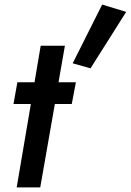

<svg xmlns="http://www.w3.org/2000/svg" viewBox="-20 -820 572 840"><path d="M427 -800 298 -543 376 -521 532 -768ZM56 -460 39 -365H115L53 0H156L220 -365H294L312 -460H236L264 -620H158L131 -460Z"/></svg>

Font: Jost Medium
Style: Italic
Weight: 500
Italic angle: -5°
Version: Version 3.710